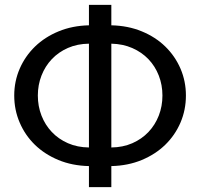

<svg xmlns="http://www.w3.org/2000/svg" viewBox="-20 -769 822 789"><path d="M437.5 -163Q485 -163.5 523.8 -180.5Q562.5 -197.5 590 -226.5Q617.5 -255.5 632.5 -294Q647.5 -332.5 647.5 -376.5Q647.5 -420 632.5 -458.5Q617.5 -497 590 -525.8Q562.5 -554.5 523.8 -571.5Q485 -588.5 437.5 -589.5ZM345.5 -589.5Q298 -589 259.2 -572Q220.5 -555 193 -526Q165.5 -497 150.5 -458.5Q135.5 -420 135.5 -376.5Q135.5 -332.5 150.5 -294Q165.5 -255.5 193 -226.5Q220.5 -197.5 259.2 -180.5Q298 -163.5 345.5 -163ZM437.5 -665Q506 -663.5 562.5 -640.2Q619 -617 659.2 -577.8Q699.5 -538.5 721.8 -486.8Q744 -435 744 -376.5Q744 -317.5 721.8 -265.5Q699.5 -213.5 659.2 -174.2Q619 -135 562.5 -111.5Q506 -88 437.5 -86.5V0H345.5V-86.5Q276.5 -88 220 -111.5Q163.5 -135 123.2 -174.2Q83 -213.5 60.8 -265.5Q38.5 -317.5 38.5 -376.5Q38.5 -435 61 -486.8Q83.5 -538.5 124 -577.8Q164.5 -617 221 -640.2Q277.5 -663.5 345.5 -665V-749H437.5Z"/></svg>

Font: Lato
Style: Regular
Weight: 400
Designer: Lukasz Dziedzic with Adam Twardoch and Botio Nikoltchev
Foundry: tyPoland Lukasz Dziedzic
Version: Version 2.015; 2015-08-06; http://www.latofonts.com/